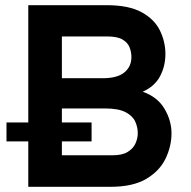

<svg xmlns="http://www.w3.org/2000/svg" viewBox="-20 -720 736 740"><path d="M89 0V-175H5V-248H89V-700H391Q476.5 -700 526 -672.8Q575.5 -645.5 596.5 -602.2Q617.5 -559 617.5 -512Q617.5 -465 596.8 -426Q576 -387 530 -366.5Q587 -346.5 614 -300.8Q641 -255 641 -206.5Q641 -157 618.5 -109.5Q596 -62 544.5 -31Q493 0 405 0ZM218.5 -418.5H375Q432 -418.5 459.2 -440.8Q486.5 -463 486.5 -500Q486.5 -519 479.5 -537.2Q472.5 -555.5 452.5 -567.5Q432.5 -579.5 393.5 -579.5H218.5ZM218.5 -121.5H413.5Q451 -121.5 472.2 -134.5Q493.5 -147.5 502.2 -167.2Q511 -187 511 -206.5Q511 -230.5 500.8 -252.2Q490.5 -274 463.2 -288Q436 -302 384.5 -302H218.5V-248H333V-175H218.5Z"/></svg>

Font: Overpass
Style: Bold
Weight: 700
Designer: Delve Withrington, Dave Bailey, Thomas Jockin
Foundry: Delve Fonts LLC
Version: Version 4.000; ttfautohint (v1.8.3)